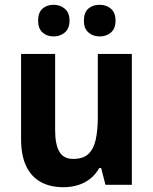

<svg xmlns="http://www.w3.org/2000/svg" viewBox="-20 -771 640 801"><path d="M530 -546V0H420L402 -70H394Q379 -43 356 -25Q333 -7 304.5 1.5Q276 10 244 10Q189 10 149.5 -12Q110 -34 89 -78.5Q68 -123 68 -190V-546H210V-228Q210 -169 227.5 -138.5Q245 -108 285 -108Q326 -108 348 -128Q370 -148 379 -187Q388 -226 388 -282V-546ZM139 -684Q139 -719 157.5 -735Q176 -751 203 -751Q231 -751 250.5 -734.5Q270 -718 270 -685Q270 -652 250.5 -635.5Q231 -619 203 -619Q176 -619 157.5 -635.5Q139 -652 139 -684ZM330 -684Q330 -719 348.5 -735Q367 -751 395 -751Q424 -751 443 -734.5Q462 -718 462 -685Q462 -652 443 -635.5Q424 -619 396 -619Q368 -619 349 -635.5Q330 -652 330 -684Z"/></svg>

Font: Noto Sans Thai SemiCondensed
Style: Bold
Weight: 700
Width: 4
Designer: Monotype Design Team
Foundry: Monotype Imaging Inc.
Version: Version 2.001